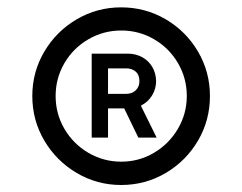

<svg xmlns="http://www.w3.org/2000/svg" viewBox="-20 -798 675 535"><path d="M317.5 -282.5Q250.5 -282.5 193.8 -316Q137 -349.5 103.5 -406.2Q70 -463 70 -530.5Q70 -597.5 103.5 -654.2Q137 -711 193.8 -744.2Q250.5 -777.5 317.5 -777.5Q385 -777.5 441.8 -744.2Q498.5 -711 531.8 -654.2Q565 -597.5 565 -530.5Q565 -463 531.8 -406.2Q498.5 -349.5 441.8 -316Q385 -282.5 317.5 -282.5ZM318 -347.5Q367 -347.5 409 -372.2Q451 -397 475.8 -439.2Q500.5 -481.5 500.5 -530.5Q500.5 -580 476 -622Q451.5 -664 409.5 -688.5Q367.5 -713 318 -713Q268.5 -713 226.2 -688.5Q184 -664 159.5 -622Q135 -580 135 -530.5Q135 -481 159.5 -439Q184 -397 226.2 -372.2Q268.5 -347.5 318 -347.5ZM235.5 -414.5V-648.5H336.5Q358.5 -648.5 376.5 -638.5Q394.5 -628.5 404.5 -611.2Q414.5 -594 415 -572Q415 -551 404 -532.5Q393 -514 372.5 -503.5L416.5 -414.5H365.5L326 -496H281V-414.5ZM332 -536.5Q347.5 -536.5 358 -546.2Q368.5 -556 368.5 -572Q368.5 -589.5 358 -598.5Q347.5 -607.5 332 -607.5H281V-536.5Z"/></svg>

Font: Vela Sans Med
Style: Regular
Weight: 500
Designer: Principal design: Mikhail Sharanda - project Manrope.
Design modification: Ravid Balaliev
Foundry: Mikhail Sharanda
Version: Version 1.001